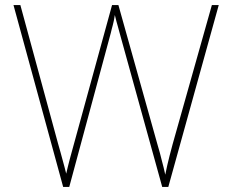

<svg xmlns="http://www.w3.org/2000/svg" viewBox="-20 -734 909 754"><path d="M839 -714 641 0H617L456 -582Q452 -596 449 -607.5Q446 -619 443 -629.5Q440 -640 437 -651Q434 -662 431 -675Q429 -662 427 -652.5Q425 -643 423 -635.5Q421 -628 419 -620.5Q417 -613 415 -604L252 0H228L33 -714H60L208 -170Q213 -152 217.5 -136.5Q222 -121 225.5 -107Q229 -93 233 -79.5Q237 -66 240 -52Q243 -66 246.5 -79.5Q250 -93 253.5 -107Q257 -121 261.5 -136.5Q266 -152 271 -171L420 -714H445L598 -168Q604 -149 608 -133Q612 -117 615.5 -103.5Q619 -90 622.5 -76.5Q626 -63 629 -48Q633 -68 637 -85.5Q641 -103 646 -122.5Q651 -142 658 -168L812 -714Z"/></svg>

Font: Noto Sans Cham Thin
Style: Regular
Weight: 250
Version: Version 2.002